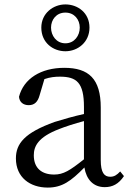

<svg xmlns="http://www.w3.org/2000/svg" viewBox="-20 -835 592 869"><path d="M276 -778C317 -778 341 -746 341 -710C341 -674 317 -639 276 -639C235 -639 211 -674 211 -710C211 -746 235 -778 276 -778ZM276 -603C332 -603 385 -644 385 -710C385 -777 332 -815 276 -815C221 -815 167 -775 167 -710C167 -641 221 -603 276 -603ZM360 -114C296 -63 267 -45 225 -45C171 -45 133 -72 133 -132C133 -172 151 -214 248 -251C275 -262 319 -276 360 -287ZM524 -59C509 -43 497 -35 479 -35C452 -35 436 -53 436 -111V-348C436 -478 382 -528 271 -528C165 -528 87 -479 66 -397C68 -373 85 -359 110 -359C136 -359 151 -374 159 -403L181 -477C207 -486 230 -488 251 -488C327 -488 360 -461 360 -351V-319C314 -309 266 -295 227 -283C91 -234 52 -185 52 -118C52 -32 116 14 196 14C261 14 301 -15 362 -77C371 -22 403 12 454 12C489 12 517 -2 541 -38Z"/></svg>

Font: Source Han Serif AKR9
Style: Regular
Weight: 400
Designer: Ryoko NISHIZUKA 西塚涼子 (kana & ideographs); Frank Grießhammer (Latin, Greek & Cyrillic); Sandoll Communications 산돌커뮤니케이션, 
Foundry: Adobe Systems Incorporated
Version: Version 1.005;hotconv 1.0.107;makeotfexe 2.5.65593